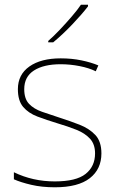

<svg xmlns="http://www.w3.org/2000/svg" viewBox="-20 -786 498 816"><path d="M411 -134Q411 -67 361.5 -28.5Q312 10 213 10Q158 10 113 -0.5Q68 -11 39 -24V-54Q119 -15 213 -15Q304 -15 344 -47Q384 -79 384 -134Q384 -173 362.5 -196.5Q341 -220 304.5 -234.5Q268 -249 224 -262Q178 -276 139.5 -290.5Q101 -305 78.5 -331.5Q56 -358 56 -407Q56 -469 105 -503.5Q154 -538 238 -538Q285 -538 326 -529.5Q367 -521 398 -508L387 -483Q359 -497 318.5 -505Q278 -513 238 -513Q166 -513 124.5 -486.5Q83 -460 83 -407Q83 -366 103.5 -344.5Q124 -323 158.5 -311Q193 -299 233 -286Q277 -272 318 -256Q359 -240 385 -212.5Q411 -185 411 -134ZM354 -759Q328 -725 287 -682Q246 -639 206 -606H185V-612Q208 -632 234.5 -660Q261 -688 285.5 -716.5Q310 -745 324 -766H354Z"/></svg>

Font: Noto Sans Gujarati Thin
Style: Regular
Weight: 100
Designer: Jelle Bosma - Monotype Design Team, Universal Thirst
Foundry: Monotype Imaging Inc.
Version: Version 2.106; ttfautohint (v1.8.4.7-5d5b)